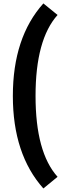

<svg xmlns="http://www.w3.org/2000/svg" viewBox="-20 -796 388 1104"><path d="M229.4 -776.3Q53.9 -580.6 53.9 -244.4Q53.9 90.9 229.4 287.6L311 220.7Q184.4 80 184.4 -244.4Q184.4 -568.8 311 -709.9Z"/></svg>

Font: Estedad VF
Style: Regular
Weight: 100
Designer: Amin Abedi
Version: Version 7.3